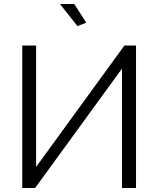

<svg xmlns="http://www.w3.org/2000/svg" viewBox="-20 -937 771 957"><path d="M366 -807 410 -824 350 -917H279ZM160 -710H91V0H155L588 -595V0H658V-710H600L160 -105Z"/></svg>

Font: Raleway Reg
Style: Regular
Weight: 400
Designer: Matt McInerney, Pablo Impallari, Rodrigo Fuenzalida
Foundry: Matt McInerney, Pablo Impallari, Rodrigo Fuenzalida
Version: Version 3.00 July 28, 2015